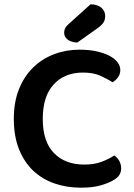

<svg xmlns="http://www.w3.org/2000/svg" viewBox="-20 -853 619 889"><path d="M537 -529Q537 -509 526 -494.5Q515 -480 501 -472Q475 -489 443 -503Q411 -517 364 -517Q279 -517 228.5 -462Q178 -407 178 -303Q178 -197 230 -144Q282 -91 370 -91Q416 -91 449.5 -103.5Q483 -116 509 -133Q523 -124 532 -108.5Q541 -93 541 -73Q541 -56 532 -42Q523 -28 502 -17Q482 -5 445.5 5.5Q409 16 355 16Q289 16 232.5 -3.5Q176 -23 134 -62.5Q92 -102 68 -162Q44 -222 44 -303Q44 -381 68 -440.5Q92 -500 133.5 -540.5Q175 -581 230.5 -602Q286 -623 348 -623Q391 -623 426 -615.5Q461 -608 486 -595Q511 -582 524 -565Q537 -548 537 -529ZM399 -833Q431 -833 449 -817.5Q467 -802 467 -779Q467 -762 459.5 -749.5Q452 -737 431 -722L338 -656Q309 -657 293 -670Q277 -683 277 -701Q277 -712 281 -721Q285 -730 296 -740Z"/></svg>

Font: Baloo Bhai 2 SemiBold
Style: Regular
Weight: 600
Designer: Supriya Tembe, Noopur Datye and Ek Type
Foundry: Ek Type
Version: Version 1.640;PS 1.000;hotconv 16.6.51;makeotf.lib2.5.65220;